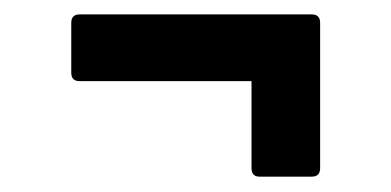

<svg xmlns="http://www.w3.org/2000/svg" viewBox="-20 -365 529 260"><path d="M331.5 -125.8Q320.6 -125.8 320.6 -137.2V-255.1H87.9Q76.5 -255.1 76.5 -266.5V-334.1Q76.5 -345.5 87.9 -345.5H402.1Q413.5 -345.5 413.5 -334.1V-137.2Q413.5 -125.8 402.1 -125.8Z"/></svg>

Font: Sofia Sans Condensed
Style: Regular
Weight: 400
Designer: Botio Nikoltchev, Ani Petrova
Foundry: lettersoup
Version: Version 4.100